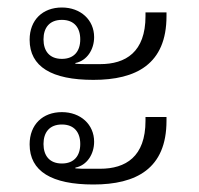

<svg xmlns="http://www.w3.org/2000/svg" viewBox="-20 -522 530 512"><path d="M229 -309C343 -309 424 -351 424 -479V-489H368V-479C368 -383 315 -351 247 -351H211C202 -351 192 -351 181 -352V-354C212 -360 231 -390 231 -423C231 -469 195 -502 145 -502C94 -502 59 -469 59 -416C59 -344 118 -309 229 -309ZM229 -30C343 -30 424 -72 424 -200V-210H368V-200C368 -104 315 -72 247 -72H211C202 -72 192 -72 181 -73V-75C212 -81 231 -111 231 -144C231 -190 195 -223 145 -223C94 -223 59 -190 59 -137C59 -65 118 -30 229 -30ZM145 -365C112 -365 96 -386 96 -417C96 -448 112 -469 145 -469C178 -469 194 -448 194 -417C194 -386 178 -365 145 -365ZM145 -86C112 -86 96 -107 96 -138C96 -169 112 -190 145 -190C178 -190 194 -169 194 -138C194 -107 178 -86 145 -86Z"/></svg>

Font: IBM Plex Thai Looped Light
Style: Regular
Weight: 300
Designer: Mike Abbink, Paul van der Laan, Pieter van Rosmalen, Ben Mitchell, Mark Frömberg
Foundry: Bold Monday
Version: Version 1.0